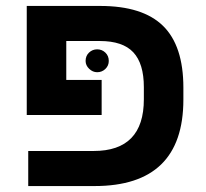

<svg xmlns="http://www.w3.org/2000/svg" viewBox="-20 -626 692 646"><path d="M464 -292V-333Q464 -412 428.5 -450Q393 -488 316 -488H203V-357H322V-239H70V-606H317Q460 -606 528.5 -539Q597 -472 597 -331V-291Q597 0 298 0H75V-118H295Q464 -118 464 -292ZM268 -421Q268 -438 279.5 -449Q291 -460 307 -460Q323 -460 334.5 -449Q346 -438 346 -421Q346 -405 334.5 -394Q323 -383 307 -383Q292 -383 280 -394.5Q268 -406 268 -421Z"/></svg>

Font: Libra Sans
Style: Bold
Weight: 700
Foundry: Context Ltd
Version: Version 1.000